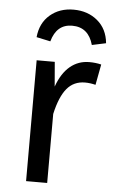

<svg xmlns="http://www.w3.org/2000/svg" viewBox="-54 -797 494 834"><g transform="rotate(5 193.0 -380.0)"><path d="M373 -533 356 -443Q332 -449 310 -449Q261 -449 231 -413Q201 -377 184 -301V0H92V-527H171L180 -420Q201 -479 237 -509Q273 -539 321 -539Q349 -539 373 -533ZM386 -627 325 -614Q304 -690 233 -690Q165 -690 144 -614L83 -627Q89 -689 130.5 -724.5Q172 -760 233 -760Q295 -760 337.5 -724.5Q380 -689 386 -627Z"/></g></svg>

Font: Fira Sans
Style: Regular
Weight: 400
Designer: bBox Type GmbH & Carrois Corporate GbR & Edenspiekermann AG
Foundry: bBox Type GmbH & Carrois Corporate GbR & Edenspiekermann AG
Version: Version 4.301